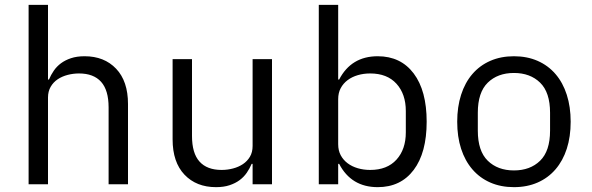

<svg xmlns="http://www.w3.org/2000/svg" viewBox="-20 -760 2440 792"><path d="M98 -740H178V-432H182Q190 -451 202 -468.5Q214 -486 231.5 -499Q249 -512 273 -520Q297 -528 329 -528Q410 -528 459 -476.5Q508 -425 508 -331V0H428V-317Q428 -388 397 -422.5Q366 -457 306 -457Q282 -457 259 -451Q236 -445 218 -433Q200 -421 189 -402Q178 -383 178 -358V0H98Z M1022 -84H1018Q1010 -65 998 -47.5Q986 -30 968.5 -17Q951 -4 927 4Q903 12 871 12Q790 12 741 -39.5Q692 -91 692 -185V-516H772V-199Q772 -128 803 -93.5Q834 -59 894 -59Q918 -59 941 -65Q964 -71 982 -83Q1000 -95 1011 -113.5Q1022 -132 1022 -158V-516H1102V0H1022Z M1295 -740H1375V-432H1379Q1429 -528 1538 -528Q1633 -528 1686.5 -457Q1740 -386 1740 -258Q1740 -130 1686.5 -59Q1633 12 1538 12Q1429 12 1379 -84H1375V0H1295ZM1507 -59Q1577 -59 1615.5 -101.5Q1654 -144 1654 -214V-302Q1654 -372 1615.5 -414.5Q1577 -457 1507 -457Q1480 -457 1456 -450Q1432 -443 1414 -429.5Q1396 -416 1385.5 -396.5Q1375 -377 1375 -351V-165Q1375 -139 1385.5 -119.5Q1396 -100 1414 -86.5Q1432 -73 1456 -66Q1480 -59 1507 -59Z M2100 12Q2046 12 2002.5 -7Q1959 -26 1928.5 -61.5Q1898 -97 1882 -146.5Q1866 -196 1866 -258Q1866 -319 1882 -369Q1898 -419 1928.5 -454.5Q1959 -490 2002.5 -509Q2046 -528 2100 -528Q2154 -528 2197.5 -509Q2241 -490 2271.5 -454.5Q2302 -419 2318 -369Q2334 -319 2334 -258Q2334 -196 2318 -146.5Q2302 -97 2271.5 -61.5Q2241 -26 2197.5 -7Q2154 12 2100 12ZM2100 -57Q2167 -57 2208 -97Q2249 -137 2249 -221V-295Q2249 -379 2208 -419Q2167 -459 2100 -459Q2033 -459 1992 -419Q1951 -379 1951 -295V-221Q1951 -137 1992 -97Q2033 -57 2100 -57Z"/></svg>

Font: IBM Plex Mono
Style: Regular
Weight: 400
Monospace: yes
Designer: Mike Abbink, Paul van der Laan, Pieter van Rosmalen
Foundry: Bold Monday
Version: Version 2.3